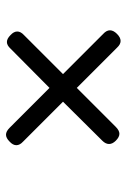

<svg xmlns="http://www.w3.org/2000/svg" viewBox="89 -641 422 640"><g transform="rotate(90 300.0 -321.0)"><path d="M452 -142Q440 -130 429 -130Q418 -130 406 -142L273 -275L142 -145Q131 -133 120 -133Q109 -133 97 -145Q85 -156 85 -167.5Q85 -179 97 -190L227 -320L93 -454Q81 -465 81 -476.5Q81 -488 93 -500Q105 -512 116.5 -512Q128 -512 139 -500L273 -366L403 -496Q415 -508 426 -508Q437 -508 449 -496Q460 -485 460 -473.5Q460 -462 449 -451L319 -320L452 -187Q464 -176 464 -164.5Q464 -153 452 -142Z"/></g></svg>

Font: Maple Mono ExtraLight
Style: Regular
Weight: 275
Monospace: yes
Designer: subframe7536
Version: Version 7.000